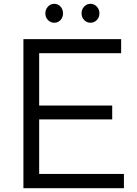

<svg xmlns="http://www.w3.org/2000/svg" viewBox="-20 -982 713 1002"><path d="M216.7 -912.2Q216.7 -933.3 230.6 -947.8Q244.4 -962.2 263.3 -962.2Q282.2 -962.2 295.6 -947.8Q308.9 -933.3 308.9 -912.2Q308.9 -891.1 295.6 -877.2Q282.2 -863.3 263.3 -863.3Q244.4 -863.3 230.6 -877.2Q216.7 -891.1 216.7 -912.2ZM405.6 -912.2Q405.6 -933.3 419.4 -947.8Q433.3 -962.2 452.2 -962.2Q471.1 -962.2 485 -947.8Q498.9 -933.3 498.9 -912.2Q498.9 -891.1 485 -877.2Q471.1 -863.3 452.2 -863.3Q433.3 -863.3 419.4 -877.2Q405.6 -891.1 405.6 -912.2ZM626.7 0H102.2V-777.8H612.2V-704.4H184.4V-431.1H565.6V-358.9H184.4V-74.4H626.7Z"/></svg>

Font: Paperlogy 4 Regular
Style: Regular
Weight: 400
Designer: redesigned by Lee Juim, glyphs from Gmarket Sans & Montserrat
Foundry: PT&
Version: Version 1.001